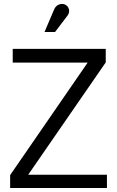

<svg xmlns="http://www.w3.org/2000/svg" viewBox="-20 -946 590 966"><path d="M518 0V-67H122L512 -632V-700H44V-631H421L31 -65V0ZM257 -785 320 -868C335 -888 328 -915 305 -924C288 -930 264 -924 253 -900L204 -785Z"/></svg>

Font: Advent Pro
Style: Medium
Weight: 500
Designer: Andreas Kalpakidis
Foundry: Andreas Kalpakidis
Version: Version 2.002 2008